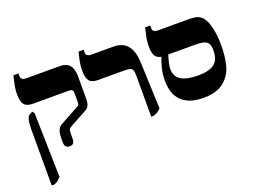

<svg xmlns="http://www.w3.org/2000/svg" viewBox="-127 -933 1934 1460"><g transform="rotate(-20 840.5 -203.5)"><path d="M259 -42V-73Q259 -110 268.5 -135Q278 -160 302 -173L450 -254Q462 -260 466.5 -267.5Q471 -275 471 -285V-364Q471 -393 441 -393H146Q97 -393 77 -417.5Q57 -442 57 -502Q57 -532 62 -562Q67 -592 81 -647H122V-625Q122 -592 166 -592H437Q540 -592 540 -473V-290Q540 -259 532 -239.5Q524 -220 505 -209L367 -134Q349 -124 344 -113.5Q339 -103 339 -82V-42Q339 -15 329 -4Q319 7 299 7Q279 7 269 -4.5Q259 -16 259 -42ZM68 -216Q68 -266 76 -293.5Q84 -321 100 -328L122 -338L134 -321L146 199Q129 217 117 225.5Q105 234 89 240H68Z M958 -326Q958 -355 953 -368.5Q948 -382 933.5 -387.5Q919 -393 890 -393H673Q624 -393 604 -417.5Q584 -442 584 -502Q584 -532 589 -562Q594 -592 608 -647H649V-625Q649 -592 693 -592H868Q944 -592 982 -546.5Q1020 -501 1024 -411L1039 -31Q1022 -14 1011 -7Q1000 0 979 7H958Z M1644 -322Q1644 -231 1625.5 -159.5Q1607 -88 1549 -39.5Q1491 9 1382 9Q1269 9 1209 -47Q1149 -103 1149 -214Q1149 -266 1159.5 -308.5Q1170 -351 1186 -392V-395Q1152 -400 1137.5 -425Q1123 -450 1123 -502Q1123 -532 1128 -562Q1133 -592 1147 -647H1188V-625Q1188 -592 1232 -592H1477Q1520 -592 1546 -584.5Q1572 -577 1592.5 -551.5Q1613 -526 1627 -474Q1644 -411 1644 -322ZM1575 -305Q1575 -342 1564 -360.5Q1553 -379 1528 -386Q1503 -393 1455 -393H1241Q1228 -349 1223 -326.5Q1218 -304 1218 -282Q1218 -165 1400 -165Q1492 -165 1533.5 -197.5Q1575 -230 1575 -305Z"/></g></svg>

Font: Noto Serif Hebrew Black
Style: Regular
Weight: 900
Designer: Monotype Design Team
Foundry: Monotype Imaging Inc.
Version: Version 1.000